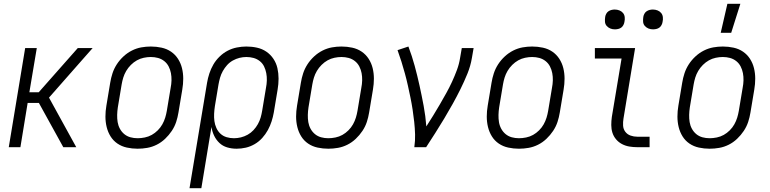

<svg xmlns="http://www.w3.org/2000/svg" viewBox="-20 -772 4040 1007"><path d="M26 0 112 -520H173L134 -288H183L388 -520H466L413 -460L237 -260L380 0H312L184 -232H125L87 0Z M702 8Q673 8 645.5 2Q618 -4 596 -19Q574 -34 560 -56.5Q546 -79 539.5 -105.5Q533 -132 533 -160.5Q533 -189 538 -218L558 -338Q562 -363 570 -387.5Q578 -412 592.5 -434.5Q607 -457 627.5 -476Q648 -495 672 -507Q696 -519 721 -523.5Q746 -528 771 -528Q800 -528 827.5 -522Q855 -516 877 -501Q899 -486 913.5 -463.5Q928 -441 934.5 -414.5Q941 -388 941 -359.5Q941 -331 936 -302L916 -182Q912 -157 904 -132.5Q896 -108 881 -85.5Q866 -63 846 -44Q826 -25 802 -13Q778 -1 752.5 3.5Q727 8 702 8ZM702 -47Q720 -47 739.5 -51Q759 -55 776 -64.5Q793 -74 807.5 -88.5Q822 -103 831.5 -120Q841 -137 846.5 -155Q852 -173 855 -191L875 -311Q879 -331 879.5 -350.5Q880 -370 876.5 -388.5Q873 -407 864.5 -423.5Q856 -440 841.5 -451.5Q827 -463 809 -468Q791 -473 771 -473Q753 -473 734 -469Q715 -465 698 -455.5Q681 -446 666.5 -431.5Q652 -417 642 -400Q632 -383 626.5 -365Q621 -347 618 -329L598 -209Q595 -189 594.5 -169.5Q594 -150 597 -131.5Q600 -113 609 -96.5Q618 -80 632 -68.5Q646 -57 664 -52Q682 -47 702 -47Z M974 215 1066 -338Q1070 -362 1078 -386.5Q1086 -411 1099 -433.5Q1112 -456 1131.5 -475Q1151 -494 1174 -506Q1197 -518 1222.5 -523Q1248 -528 1272 -528Q1301 -528 1328 -522Q1355 -516 1377 -501Q1399 -486 1414 -463.5Q1429 -441 1435 -414.5Q1441 -388 1441 -359.5Q1441 -331 1436 -302L1416 -182Q1412 -159 1404.5 -135.5Q1397 -112 1385 -90Q1373 -68 1355.5 -48.5Q1338 -29 1315.5 -16Q1293 -3 1269 2.5Q1245 8 1221 8Q1195 8 1171.5 1Q1148 -6 1131 -22Q1114 -38 1103.5 -59.5Q1093 -81 1089 -106L1036 215ZM1207 -47Q1225 -47 1243.5 -51.5Q1262 -56 1279 -65.5Q1296 -75 1309.5 -89.5Q1323 -104 1332.5 -121Q1342 -138 1347 -155.5Q1352 -173 1355 -191L1375 -311Q1379 -331 1379.5 -350.5Q1380 -370 1376.5 -388.5Q1373 -407 1365 -423.5Q1357 -440 1342.5 -451.5Q1328 -463 1310 -468Q1292 -473 1272 -473Q1254 -473 1236 -468.5Q1218 -464 1201 -454.5Q1184 -445 1171 -430.5Q1158 -416 1148.5 -399Q1139 -382 1134 -364Q1129 -346 1126 -329L1107 -215Q1104 -195 1103 -175.5Q1102 -156 1104.5 -137Q1107 -118 1115 -100.5Q1123 -83 1136.5 -70.5Q1150 -58 1168.5 -52.5Q1187 -47 1207 -47Z M1702 8Q1673 8 1645.5 2Q1618 -4 1596 -19Q1574 -34 1560 -56.5Q1546 -79 1539.5 -105.5Q1533 -132 1533 -160.5Q1533 -189 1538 -218L1558 -338Q1562 -363 1570 -387.5Q1578 -412 1592.5 -434.5Q1607 -457 1627.5 -476Q1648 -495 1672 -507Q1696 -519 1721 -523.5Q1746 -528 1771 -528Q1800 -528 1827.5 -522Q1855 -516 1877 -501Q1899 -486 1913.5 -463.5Q1928 -441 1934.5 -414.5Q1941 -388 1941 -359.5Q1941 -331 1936 -302L1916 -182Q1912 -157 1904 -132.5Q1896 -108 1881 -85.5Q1866 -63 1846 -44Q1826 -25 1802 -13Q1778 -1 1752.5 3.5Q1727 8 1702 8ZM1702 -47Q1720 -47 1739.5 -51Q1759 -55 1776 -64.5Q1793 -74 1807.5 -88.5Q1822 -103 1831.5 -120Q1841 -137 1846.5 -155Q1852 -173 1855 -191L1875 -311Q1879 -331 1879.5 -350.5Q1880 -370 1876.5 -388.5Q1873 -407 1864.5 -423.5Q1856 -440 1841.5 -451.5Q1827 -463 1809 -468Q1791 -473 1771 -473Q1753 -473 1734 -469Q1715 -465 1698 -455.5Q1681 -446 1666.5 -431.5Q1652 -417 1642 -400Q1632 -383 1626.5 -365Q1621 -347 1618 -329L1598 -209Q1595 -189 1594.5 -169.5Q1594 -150 1597 -131.5Q1600 -113 1609 -96.5Q1618 -80 1632 -68.5Q1646 -57 1664 -52Q1682 -47 1702 -47Z M2153 0Q2158 -34 2157 -67Q2156 -100 2152.5 -132.5Q2149 -165 2144 -197.5Q2139 -230 2132.5 -261.5Q2126 -293 2119 -324.5Q2112 -356 2103.5 -387Q2095 -418 2085.5 -448.5Q2076 -479 2065 -509L2122 -528Q2141 -478 2155 -426.5Q2169 -375 2180.5 -322.5Q2192 -270 2202 -216.5Q2212 -163 2216 -109Q2234 -137 2252 -166Q2270 -195 2287 -224.5Q2304 -254 2320.5 -283.5Q2337 -313 2351 -343.5Q2365 -374 2376.5 -405Q2388 -436 2393 -468L2402 -520H2464L2455 -468Q2448 -426 2431.5 -385.5Q2415 -345 2395.5 -305.5Q2376 -266 2354.5 -227.5Q2333 -189 2310 -150.5Q2287 -112 2263 -74.5Q2239 -37 2215 0Z M2702 8Q2673 8 2645.5 2Q2618 -4 2596 -19Q2574 -34 2560 -56.5Q2546 -79 2539.5 -105.5Q2533 -132 2533 -160.5Q2533 -189 2538 -218L2558 -338Q2562 -363 2570 -387.5Q2578 -412 2592.5 -434.5Q2607 -457 2627.5 -476Q2648 -495 2672 -507Q2696 -519 2721 -523.5Q2746 -528 2771 -528Q2800 -528 2827.5 -522Q2855 -516 2877 -501Q2899 -486 2913.5 -463.5Q2928 -441 2934.5 -414.5Q2941 -388 2941 -359.5Q2941 -331 2936 -302L2916 -182Q2912 -157 2904 -132.5Q2896 -108 2881 -85.5Q2866 -63 2846 -44Q2826 -25 2802 -13Q2778 -1 2752.5 3.5Q2727 8 2702 8ZM2702 -47Q2720 -47 2739.5 -51Q2759 -55 2776 -64.5Q2793 -74 2807.5 -88.5Q2822 -103 2831.5 -120Q2841 -137 2846.5 -155Q2852 -173 2855 -191L2875 -311Q2879 -331 2879.5 -350.5Q2880 -370 2876.5 -388.5Q2873 -407 2864.5 -423.5Q2856 -440 2841.5 -451.5Q2827 -463 2809 -468Q2791 -473 2771 -473Q2753 -473 2734 -469Q2715 -465 2698 -455.5Q2681 -446 2666.5 -431.5Q2652 -417 2642 -400Q2632 -383 2626.5 -365Q2621 -347 2618 -329L2598 -209Q2595 -189 2594.5 -169.5Q2594 -150 2597 -131.5Q2600 -113 2609 -96.5Q2618 -80 2632 -68.5Q2646 -57 2664 -52Q2682 -47 2702 -47Z M3323 0Q3301 0 3280.5 -3.5Q3260 -7 3242 -16.5Q3224 -26 3211 -41.5Q3198 -57 3192 -76Q3186 -95 3186 -116.5Q3186 -138 3189 -159L3240 -465H3100V-520H3311L3250 -150Q3247 -132 3248 -113.5Q3249 -95 3259.5 -81Q3270 -67 3287 -61Q3304 -55 3322 -55H3387V0ZM3405 -618Q3392 -618 3381 -622.5Q3370 -627 3362 -636Q3354 -645 3353 -657.5Q3352 -670 3354 -683Q3355 -691 3359.5 -699.5Q3364 -708 3371.5 -713Q3379 -718 3387.5 -720Q3396 -722 3404 -722Q3417 -722 3428.5 -717.5Q3440 -713 3447.5 -704Q3455 -695 3456.5 -682.5Q3458 -670 3455 -657Q3454 -649 3449.5 -640.5Q3445 -632 3438 -627Q3431 -622 3422 -620Q3413 -618 3405 -618ZM3205 -618Q3192 -618 3181 -622.5Q3170 -627 3162 -636Q3154 -645 3153 -657.5Q3152 -670 3154 -683Q3155 -691 3159.5 -699.5Q3164 -708 3171.5 -713Q3179 -718 3187.5 -720Q3196 -722 3204 -722Q3217 -722 3228.5 -717.5Q3240 -713 3247.5 -704Q3255 -695 3256.5 -682.5Q3258 -670 3255 -657Q3254 -649 3249.5 -640.5Q3245 -632 3238 -627Q3231 -622 3222 -620Q3213 -618 3205 -618Z M3760 -600 3795 -752H3863L3815 -600ZM3702 8Q3673 8 3645.5 2Q3618 -4 3596 -19Q3574 -34 3560 -56.5Q3546 -79 3539.5 -105.5Q3533 -132 3533 -160.5Q3533 -189 3538 -218L3558 -338Q3562 -363 3570 -387.5Q3578 -412 3592.5 -434.5Q3607 -457 3627.5 -476Q3648 -495 3672 -507Q3696 -519 3721 -523.5Q3746 -528 3771 -528Q3800 -528 3827.5 -522Q3855 -516 3877 -501Q3899 -486 3913.5 -463.5Q3928 -441 3934.5 -414.5Q3941 -388 3941 -359.5Q3941 -331 3936 -302L3916 -182Q3912 -157 3904 -132.5Q3896 -108 3881 -85.5Q3866 -63 3846 -44Q3826 -25 3802 -13Q3778 -1 3752.5 3.5Q3727 8 3702 8ZM3702 -47Q3720 -47 3739.5 -51Q3759 -55 3776 -64.5Q3793 -74 3807.5 -88.5Q3822 -103 3831.5 -120Q3841 -137 3846.5 -155Q3852 -173 3855 -191L3875 -311Q3879 -331 3879.5 -350.5Q3880 -370 3876.5 -388.5Q3873 -407 3864.5 -423.5Q3856 -440 3841.5 -451.5Q3827 -463 3809 -468Q3791 -473 3771 -473Q3753 -473 3734 -469Q3715 -465 3698 -455.5Q3681 -446 3666.5 -431.5Q3652 -417 3642 -400Q3632 -383 3626.5 -365Q3621 -347 3618 -329L3598 -209Q3595 -189 3594.5 -169.5Q3594 -150 3597 -131.5Q3600 -113 3609 -96.5Q3618 -80 3632 -68.5Q3646 -57 3664 -52Q3682 -47 3702 -47Z"/></svg>

Font: Iosevka SS18 Light
Style: Italic
Weight: 300
Italic angle: -9°
Monospace: yes
Designer: Belleve Invis
Foundry: Belleve Invis
Version: Version 25.1.1; ttfautohint (v1.8.4)